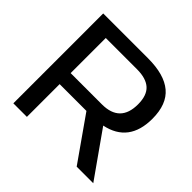

<svg xmlns="http://www.w3.org/2000/svg" viewBox="-165 -841 1012 1012"><g transform="rotate(45 340.5 -335.0)"><path d="M394 -669.9Q515.6 -669.9 575.9 -619.1Q636.2 -568.4 636.2 -460.9Q636.2 -284.7 478 -252L655.8 0H532.2L360.8 -244.1H161.1V0H60.1V-669.9ZM161.1 -326.2H394Q528.8 -326.2 528.8 -460.9Q528.8 -527.3 495.4 -557.6Q461.9 -587.9 394 -587.9H161.1Z"/></g></svg>

Font: LT Wave
Style: Regular
Weight: 400
Designer: Daniel Lyons
Version: Version 2.5 (Glyphs App)